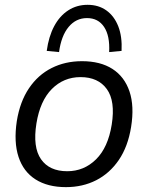

<svg xmlns="http://www.w3.org/2000/svg" viewBox="-20 -764 611 793"><path d="M252.2 8.9Q177.1 8.9 126.8 -23Q76.6 -54.9 56.5 -116.1Q36.4 -177.3 49.4 -263.8Q62.4 -344.2 99.7 -399.5Q137.1 -454.8 193.2 -483Q249.2 -511.3 318.5 -511.3Q394.6 -511.3 444.4 -479.3Q494.1 -447.4 514.8 -386.5Q535.4 -325.5 521.4 -239.1Q508.4 -158.6 470.8 -103.3Q433.1 -48.1 377.3 -19.6Q321.5 8.9 252.2 8.9ZM257.6 -56.8Q326.8 -56.8 376.6 -105.8Q426.3 -154.8 441.4 -249.1Q457 -346.6 421.2 -396.1Q385.4 -445.5 312.6 -445.5Q243 -445.5 194.2 -396.5Q145.5 -347.5 130.4 -253.8Q114.8 -156.2 149.3 -106.5Q183.9 -56.8 257.6 -56.8ZM223.9 -548.9 173 -553.8Q181.1 -613.3 203.7 -655.7Q226.3 -698.2 261.7 -721.1Q297 -744.1 341.8 -744.1Q387.1 -744.1 419.4 -720.9Q451.8 -697.7 468.5 -655.3Q485.1 -612.8 482.1 -553.8L430.8 -548.9Q434.4 -615.8 410 -652.6Q385.6 -689.3 339.4 -689.3Q293.7 -689.3 263.3 -652.6Q232.9 -615.8 223.9 -548.9Z"/></svg>

Font: Mulish ExtraLight
Style: Italic
Weight: 200
Italic angle: -9°
Designer: Vernon Adams
Foundry: Vernon Adams
Version: Version 3.603